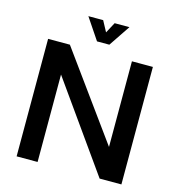

<svg xmlns="http://www.w3.org/2000/svg" viewBox="-126 -993 1021 1102"><g transform="rotate(15 384.5 -442.0)"><path d="M73.2 0V-698.2H202.6L571.3 -189.5V-698.2H695.8V0H566.4L197.8 -519.5V0ZM262.7 -883.8H350.6L384.8 -820.3L418.9 -883.8H506.8L421.4 -756.8H348.1Z"/></g></svg>

Font: Voltera
Style: Bold
Weight: 700
Designer: Bernd Montag
Version: Version 1.301